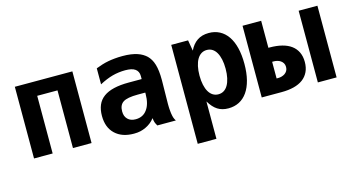

<svg xmlns="http://www.w3.org/2000/svg" viewBox="-83 -884 2574 1415"><g transform="rotate(-15 1204.0 -176.5)"><path d="M84 -546.9H522.9V0H380.9V-439.9H226.1V0H84Z M843.3 14.2Q798.8 14.2 762.9 2Q727.1 -10.3 700.7 -35.2Q648.4 -84.5 648.4 -172.9Q648.4 -219.7 663.3 -255.4Q678.2 -291 710.4 -314.5Q772.5 -359.9 902.3 -359.9H1001.5V-383.8Q1001.5 -401.9 994.9 -415Q988.3 -428.2 976.6 -436.5Q963.9 -445.8 944.6 -450Q925.3 -454.1 899.9 -454.1Q876.5 -454.1 851.8 -450.9Q827.1 -447.8 803.2 -441.4Q779.8 -435.1 754.4 -424.6Q729 -414.1 702.6 -399.9V-522Q723.1 -530.3 748.8 -538.3Q774.4 -546.4 798.8 -550.8Q818.8 -554.7 847.7 -557.6Q876.5 -560.5 908.7 -560.5Q942.9 -560.5 970.5 -556.6Q998 -552.7 1020.3 -545.4Q1042.5 -538.1 1059.3 -527.8Q1076.2 -517.6 1088.9 -505.4Q1102.1 -492.2 1112.3 -475.1Q1122.6 -458 1129.6 -434.8Q1136.7 -411.6 1140.1 -382.1Q1143.6 -352.5 1143.6 -314.5Q1143.6 -305.2 1143.3 -290Q1143.1 -274.9 1142.8 -256.8Q1142.6 -238.8 1142.3 -219.5Q1142.1 -200.2 1141.8 -183.1Q1141.6 -166 1141.4 -152.8Q1141.1 -139.6 1141.1 -133.8Q1141.1 -123.5 1141.4 -113.3Q1141.6 -103 1142.1 -96.2Q1143.1 -86.4 1143.8 -76.9Q1144.5 -67.4 1145.5 -61Q1147 -51.3 1148.9 -42.2Q1150.9 -33.2 1152.3 -28.3Q1154.8 -21 1158.4 -13.2Q1162.1 -5.4 1166 0H1024.4Q1020 -7.3 1016.4 -15.1Q1012.7 -22.9 1010.7 -28.3Q1009.3 -33.2 1007.3 -42.2Q1005.4 -51.3 1004.4 -61Q977.5 -25.4 935.1 -5.4Q914.6 4.4 892.8 9.3Q871.1 14.2 843.3 14.2ZM883.3 -85Q910.6 -85 932.6 -95.5Q954.6 -106 970.2 -127.9Q1001.5 -169.9 1001.5 -247.1V-256.8H944.3Q863.8 -256.8 832.5 -236.3Q800.8 -215.8 800.8 -167Q800.8 -147 806.2 -132.6Q811.5 -118.2 822.8 -106.9Q844.7 -85 883.3 -85Z M1277.3 -546.9H1405.8L1419.9 -464.8Q1441.9 -511.2 1477.8 -535.6Q1513.7 -560.1 1566.4 -560.1Q1612.3 -560.1 1648.7 -540.8Q1685.1 -521.5 1710.4 -484.9Q1735.8 -448.2 1749 -394.8Q1762.2 -341.3 1762.2 -272.9Q1762.2 -203.6 1748.5 -150.1Q1734.9 -96.7 1709.2 -60.1Q1683.6 -23.4 1647 -4.6Q1610.4 14.2 1564.5 14.2Q1516.6 14.2 1482.4 -7.6Q1448.2 -29.3 1419.9 -77.1V208H1277.3ZM1520 -105Q1543.5 -105 1561.8 -116.5Q1580.1 -127.9 1592.8 -149.9Q1605.5 -171.9 1612.3 -203.1Q1619.1 -234.4 1619.1 -273.9Q1619.1 -313.5 1612.3 -344.7Q1605.5 -376 1592.8 -397.9Q1580.1 -419.9 1561.8 -431.4Q1543.5 -442.9 1520 -442.9Q1496.6 -442.9 1478 -431.4Q1459.5 -419.9 1446.5 -397.9Q1433.6 -376 1426.8 -344.7Q1419.9 -313.5 1419.9 -273.9Q1419.9 -234.4 1426.8 -203.1Q1433.6 -171.9 1446.5 -149.9Q1459.5 -127.9 1478 -116.5Q1496.6 -105 1520 -105Z M1821.3 -546.9H1963.4V-340.8H1973.6Q2025.4 -340.8 2066.7 -330.3Q2107.9 -319.8 2136.5 -298.8Q2165 -277.8 2180.4 -245.8Q2195.8 -213.9 2195.8 -170.9Q2195.8 -127.9 2180.4 -95.7Q2165 -63.5 2136.5 -42.2Q2107.9 -21 2066.7 -10.5Q2025.4 0 1973.6 0H1821.3ZM2249.5 -546.9H2392.6V0H2249.5ZM1976.6 -106.9Q1988.8 -106.9 2002.2 -110.6Q2015.6 -114.3 2026.9 -121.8Q2038.1 -129.4 2045.4 -141.6Q2052.7 -153.8 2052.7 -170.9Q2052.7 -188 2045.4 -200Q2038.1 -211.9 2026.9 -219.5Q2015.6 -227.1 2002.2 -230.5Q1988.8 -233.9 1976.6 -233.9H1963.4V-106.9Z"/></g></svg>

Font: Hack
Style: Bold
Weight: 700
Monospace: yes
Designer: Christopher Simpkins
Foundry: Christopher Simpkins
Version: Version 2.017